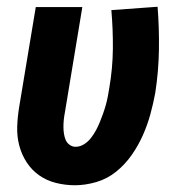

<svg xmlns="http://www.w3.org/2000/svg" viewBox="-20 -541 540 569"><path d="M202 8Q173 8 145.5 1Q118 -6 96 -21.5Q74 -37 59 -60Q44 -83 37 -110Q30 -137 31 -166Q32 -195 37 -225L86 -520H224L172 -206Q170 -196 169 -185.5Q168 -175 168 -165Q168 -155 169.5 -145Q171 -135 174.5 -126.5Q178 -118 186 -112Q194 -106 204 -106Q217 -106 229 -113.5Q241 -121 249.5 -132Q258 -143 264.5 -155Q271 -167 276 -179.5Q281 -192 285.5 -204.5Q290 -217 293.5 -229.5Q297 -242 299.5 -255Q302 -268 304 -281Q314 -339 314.5 -396.5Q315 -454 310 -511L447 -521Q452 -458 451 -393.5Q450 -329 440 -265Q434 -233 425.5 -202Q417 -171 403.5 -140.5Q390 -110 370.5 -82Q351 -54 324.5 -32.5Q298 -11 265.5 -1.5Q233 8 202 8Z"/></svg>

Font: Iosevka SS18 Heavy
Style: Italic
Weight: 900
Italic angle: -9°
Monospace: yes
Designer: Belleve Invis
Foundry: Belleve Invis
Version: Version 25.1.1; ttfautohint (v1.8.4)